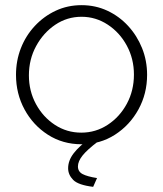

<svg xmlns="http://www.w3.org/2000/svg" viewBox="-20 -549 632 744"><path d="M296 10Q223 10 165.5 -27Q108 -64 75 -125Q42 -186 42 -259Q42 -314 61 -362.5Q80 -411 115 -448.5Q150 -486 196 -507.5Q242 -529 296 -529Q350 -529 396 -507.5Q442 -486 476.5 -448.5Q511 -411 530.5 -362.5Q550 -314 550 -259Q550 -186 516.5 -125Q483 -64 425.5 -27Q368 10 296 10ZM92 -257Q92 -196 119.5 -145.5Q147 -95 193 -65Q239 -35 295 -35Q351 -35 397.5 -65.5Q444 -96 471.5 -147Q499 -198 499 -260Q499 -321 471.5 -372Q444 -423 397.5 -453.5Q351 -484 296 -484Q240 -484 194 -453Q148 -422 120 -370.5Q92 -319 92 -257ZM244 103Q244 73 265.5 45Q287 17 331 -15H344L359 0Q318 31 300 53.5Q282 76 282 96Q282 116 300 125.5Q318 135 356 141L341 175Q283 168 263.5 148Q244 128 244 103Z"/></svg>

Font: Raleway Light
Style: Regular
Weight: 300
Designer: Matt McInerney, Pablo Impallari, Rodrigo Fuenzalida
Foundry: Matt McInerney, Pablo Impallari, Rodrigo Fuenzalida
Version: Version 4.026